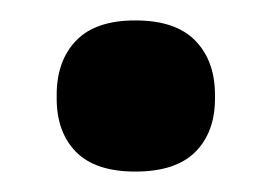

<svg xmlns="http://www.w3.org/2000/svg" viewBox="-20 -357 266 188"><path d="M112.5 -189Q73.5 -189 54.5 -208.2Q35.5 -227.5 35.5 -260.5V-264Q35.5 -297.5 54.5 -317.2Q73.5 -337 112.5 -337Q152 -337 171.2 -317.2Q190.5 -297.5 190.5 -264V-260.5Q190.5 -227.5 171.2 -208.2Q152 -189 112.5 -189Z"/></svg>

Font: Anek Devanagari Medium
Style: Bold
Weight: 700
Version: Version 1.003